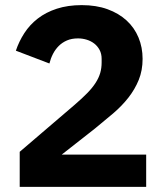

<svg xmlns="http://www.w3.org/2000/svg" viewBox="-20 -730 640 750"><path d="M551 0H57V-137L272 -321Q301 -346 321 -366.5Q341 -387 353.5 -406.5Q366 -426 371.5 -445Q377 -464 377 -486V-500Q377 -520 369 -535Q361 -550 348 -560Q335 -570 318.5 -575Q302 -580 285 -580Q260 -580 241.5 -572Q223 -564 209.5 -550.5Q196 -537 187 -519.5Q178 -502 173 -482L42 -532Q54 -568 75 -600.5Q96 -633 127.5 -657.5Q159 -682 202 -696Q245 -710 299 -710Q356 -710 400 -694Q444 -678 474.5 -650Q505 -622 521 -583.5Q537 -545 537 -500Q537 -455 522 -418Q507 -381 481.5 -348.5Q456 -316 422 -287Q388 -258 351 -228L221 -126H551Z"/></svg>

Font: IBM Plex Arabic
Style: Bold
Weight: 700
Designer: Mike Abbink, Paul van der Laan, Pieter van Rosmalen, Wael Morcos, Khajak Apelian
Foundry: Bold Monday
Version: Version 1.0